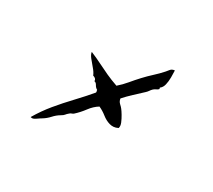

<svg xmlns="http://www.w3.org/2000/svg" viewBox="-126 -907 1253 1130"><g transform="rotate(30 500.0 -342.0)"><path d="M774 -674Q775 -654 775 -627Q775 -600 769.5 -577Q764 -554 749 -543Q747 -542 749 -538Q751 -534 749 -532Q743 -526 733.5 -522Q724 -518 716 -510Q709 -503 703 -494Q697 -485 688 -477Q662 -453 632 -425Q602 -397 579 -371Q581 -353 594 -341Q607 -329 613 -321Q621 -311 633 -291Q645 -271 653.5 -250.5Q662 -230 657 -215Q641 -207 627 -206Q613 -205 599 -209Q572 -217 547.5 -236.5Q523 -256 496 -268Q465 -249 440.5 -216Q416 -183 387 -157Q382 -153 374.5 -150.5Q367 -148 362 -143Q350 -133 344.5 -125.5Q339 -118 323 -109Q301 -96 282 -75Q263 -54 240 -40Q234 -37 229.5 -33.5Q225 -30 220 -27Q209 -19 198.5 -13.5Q188 -8 176 -12Q212 -73 255.5 -125.5Q299 -178 346 -227.5Q393 -277 437 -329Q438 -333 437.5 -335Q437 -337 436 -339Q435 -343 435 -346Q422 -353 414.5 -367Q407 -381 396 -382Q396 -392 389.5 -398.5Q383 -405 373 -407Q365 -427 346.5 -448Q328 -469 312.5 -489Q297 -509 296 -524Q339 -506 373.5 -488.5Q408 -471 443 -455Q478 -439 521 -424Q550 -449 574 -478Q598 -507 624 -535Q650 -563 678 -588.5Q706 -614 730 -641Q737 -649 746 -660.5Q755 -672 774 -674Z"/></g></svg>

Font: Yuji Boku
Style: Regular
Weight: 400
Designer: Kataoka Yuji
Foundry: Kinuta Font Factory
Version: Version 3.002